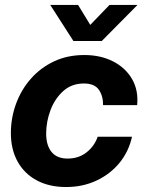

<svg xmlns="http://www.w3.org/2000/svg" viewBox="-20 -752 595 784"><path d="M250 11.7Q180.7 11.7 129.9 -15.6Q79.1 -43 51.8 -92.5Q24.4 -142.1 24.4 -208.5Q24.4 -270.5 45.4 -327.9Q66.4 -385.3 105.7 -430.2Q145 -475.1 200.2 -501.2Q255.4 -527.3 324.2 -527.3Q390.1 -527.3 440.9 -501.7Q491.7 -476.1 518.8 -429.9Q545.9 -383.8 540 -322.8H400.9Q401.4 -359.4 383.8 -385.3Q366.2 -411.1 322.3 -411.1Q272.9 -411.1 238.5 -380.4Q204.1 -349.6 186.3 -302.5Q168.5 -255.4 168.5 -206.5Q168.5 -158.2 190.7 -131.3Q212.9 -104.5 255.9 -104.5Q301.3 -104.5 333.5 -129.9Q365.7 -155.3 378.9 -193.8H519Q505.9 -133.3 467.8 -86.9Q429.7 -40.5 373.5 -14.4Q317.4 11.7 250 11.7ZM298.8 -731.9 348.6 -650.4 427.2 -731.9H541V-731.4L395.5 -584.5H279.8L185.5 -731.4V-731.9Z"/></svg>

Font: Inter Display
Style: Bold Italic
Weight: 700
Italic angle: -9.39999°
Designer: Rasmus Andersson
Foundry: rsms
Version: Version 4.000;git-a52131595